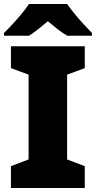

<svg xmlns="http://www.w3.org/2000/svg" viewBox="-21 -947 483 967"><path d="M406 0H34V-110L123 -144V-571L34 -604V-714H406V-604L317 -571V-144L406 -110ZM317 -927Q333 -904 355.5 -876.5Q378 -849 401.5 -823.5Q425 -798 442 -781V-767H318Q292 -782 269 -800Q246 -818 220 -840Q194 -818 172.5 -801Q151 -784 125 -767H-1V-781Q18 -799 41.5 -824.5Q65 -850 87.5 -877Q110 -904 125 -927Z"/></svg>

Font: Noto Sans Telugu Black
Style: Regular
Weight: 900
Designer: Jelle Bosma - Monotype Design Team
Foundry: Monotype Imaging Inc.
Version: Version 2.005; ttfautohint (v1.8.4.7-5d5b)